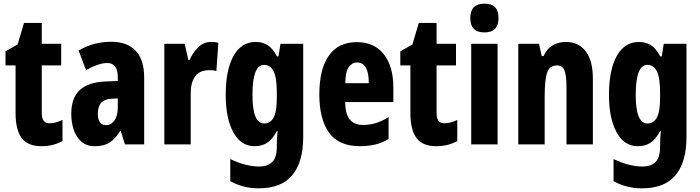

<svg xmlns="http://www.w3.org/2000/svg" viewBox="-20 -788 3822 1048"><path d="M250 -115Q266 -115 283.5 -119.5Q301 -124 321 -133V-18Q270 10 207 10Q131 10 98 -35Q65 -80 65 -171V-431H10V-508L76 -545L111 -663H208V-549H314V-431H208V-170Q208 -115 250 -115Z M588 -560Q673 -560 720 -511.5Q767 -463 767 -363V0H662L639 -73H636Q610 -31 579 -10.5Q548 10 498 10Q452 10 423.5 -15.5Q395 -41 382 -81Q369 -121 369 -166Q369 -254 415.5 -296.5Q462 -339 552 -343L623 -346V-368Q623 -404 609 -424Q595 -444 566 -444Q518 -444 450 -405L409 -512Q489 -560 588 -560ZM589 -249Q514 -246 514 -168Q514 -105 559 -105Q587 -105 605 -131Q623 -157 623 -201V-251Z M1132 -559Q1140 -559 1149 -558.5Q1158 -558 1172 -554L1161 -400Q1153 -403 1142.5 -404Q1132 -405 1123 -405Q1070 -405 1045.5 -371.5Q1021 -338 1021 -279V0H877V-549H988L1008 -461H1015Q1030 -497 1060 -528Q1090 -559 1132 -559Z M1376 -559Q1412 -559 1439.5 -542.5Q1467 -526 1492 -480H1500L1511 -549H1635V-39Q1635 95 1576 167.5Q1517 240 1391 240Q1308 240 1237 201V80Q1282 102 1322 111.5Q1362 121 1394 121Q1440 121 1465.5 97Q1491 73 1491 11V5Q1491 -36 1495 -72H1491Q1466 -26 1437.5 -8Q1409 10 1370 10Q1295 10 1253.5 -66Q1212 -142 1212 -270Q1212 -406 1254.5 -482.5Q1297 -559 1376 -559ZM1421 -434Q1390 -434 1374 -393.5Q1358 -353 1358 -269Q1358 -114 1422 -114Q1456 -114 1473.5 -146.5Q1491 -179 1491 -254V-280Q1491 -364 1473.5 -399Q1456 -434 1421 -434Z M1928 -558Q2023 -558 2075 -492Q2127 -426 2127 -310V-231H1864Q1865 -166 1889 -136Q1913 -106 1961 -106Q1998 -106 2031 -116Q2064 -126 2101 -149V-29Q2066 -8 2027.5 1Q1989 10 1945 10Q1828 10 1775.5 -64.5Q1723 -139 1723 -272Q1723 -411 1775 -484.5Q1827 -558 1928 -558ZM1929 -447Q1902 -447 1883.5 -421.5Q1865 -396 1865 -334H1993Q1993 -447 1929 -447Z M2405 -115Q2421 -115 2438.5 -119.5Q2456 -124 2476 -133V-18Q2425 10 2362 10Q2286 10 2253 -35Q2220 -80 2220 -171V-431H2165V-508L2231 -545L2266 -663H2363V-549H2469V-431H2363V-170Q2363 -115 2405 -115Z M2624 -768Q2665 -768 2683 -748Q2701 -728 2701 -689Q2701 -611 2624 -611Q2547 -611 2547 -689Q2547 -768 2624 -768ZM2696 -549V0H2552V-549Z M3069 -559Q3138 -559 3177 -508Q3216 -457 3216 -361V0H3072V-317Q3072 -373 3061.5 -402Q3051 -431 3020 -431Q2981 -431 2967 -393Q2953 -355 2953 -259V0H2809V-549H2922L2937 -482H2947Q2965 -522 2996.5 -540.5Q3028 -559 3069 -559Z M3468 -559Q3504 -559 3531.5 -542.5Q3559 -526 3584 -480H3592L3603 -549H3727V-39Q3727 95 3668 167.5Q3609 240 3483 240Q3400 240 3329 201V80Q3374 102 3414 111.5Q3454 121 3486 121Q3532 121 3557.5 97Q3583 73 3583 11V5Q3583 -36 3587 -72H3583Q3558 -26 3529.5 -8Q3501 10 3462 10Q3387 10 3345.5 -66Q3304 -142 3304 -270Q3304 -406 3346.5 -482.5Q3389 -559 3468 -559ZM3513 -434Q3482 -434 3466 -393.5Q3450 -353 3450 -269Q3450 -114 3514 -114Q3548 -114 3565.5 -146.5Q3583 -179 3583 -254V-280Q3583 -364 3565.5 -399Q3548 -434 3513 -434Z"/></svg>

Font: Noto Sans Malayalam ExtraCondensed ExtraBold
Style: Regular
Weight: 800
Width: 2
Designer: Jelle Bosma - Monotype Design Team
Foundry: Monotype Imaging Inc.
Version: Version 2.104; ttfautohint (v1.8.4.7-5d5b)